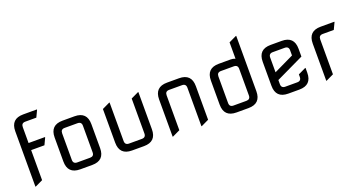

<svg xmlns="http://www.w3.org/2000/svg" viewBox="-47 -1364 3683 1990"><g transform="rotate(-20 1794.5 -368.5)"><path d="M92.8 9.8H87.9V-600.6Q87.9 -737.3 224.6 -737.3H376V-732.4L341.3 -659.2H219.7Q175.8 -659.2 175.8 -615.2V-439.5H356.9V-434.6L322.3 -361.3H175.8V-29.8Z M581.1 -78.1H722.7Q766.6 -78.1 766.6 -122.1V-415Q766.6 -459 722.7 -459H581.1Q537.1 -459 537.1 -415V-122.1Q537.1 -78.1 581.1 -78.1ZM585.9 0Q449.2 0 449.2 -136.7V-400.4Q449.2 -537.1 585.9 -537.1H717.8Q854.5 -537.1 854.5 -400.4V-136.7Q854.5 0 717.8 0Z M1157.2 0Q1020.5 0 1020.5 -136.7V-507.3L1103.5 -546.9H1108.4V-122.1Q1108.4 -78.1 1152.3 -78.1H1293.9Q1337.9 -78.1 1337.9 -122.1V-507.3L1420.9 -546.9H1425.8V-136.7Q1425.8 0 1289.1 0Z M1606.4 9.8H1601.6V-400.4Q1601.6 -537.1 1738.3 -537.1H1870.1Q2006.8 -537.1 2006.8 -400.4V-29.8L1923.8 9.8H1918.9V-415Q1918.9 -459 1875 -459H1733.4Q1689.5 -459 1689.5 -415V-29.8Z M2446.3 -78.1Q2490.2 -78.1 2490.2 -122.1V-415Q2490.2 -459 2446.3 -459H2304.7Q2260.7 -459 2260.7 -415V-122.1Q2260.7 -78.1 2304.7 -78.1ZM2309.6 0Q2172.9 0 2172.9 -136.7V-400.4Q2172.9 -537.1 2309.6 -537.1H2441.4Q2467.3 -537.1 2490.2 -526.9V-707.5L2573.2 -747.1H2578.1V-136.7Q2578.1 0 2441.4 0Z M3002.9 0Q3002.9 0 2880.9 0Q2744.1 0 2744.1 -136.7V-400.4Q2744.1 -537.1 2880.9 -537.1H3002.9Q3139.6 -537.1 3139.6 -400.4V-314.5L2832 -167.5V-122.1Q2832 -78.1 2876 -78.1H3007.8Q3051.8 -78.1 3051.8 -122.1V-149.9L3134.8 -189.5H3139.6V-136.7Q3139.6 0 3002.9 0ZM2832 -252.9 3051.8 -358.4V-415Q3051.8 -459 3007.8 -459H2876Q2832 -459 2832 -415Z M3300.8 9.8H3295.9V-400.4Q3295.9 -537.1 3432.6 -537.1Q3432.6 -537.1 3584 -537.1V-532.2L3549.3 -459H3427.7Q3383.8 -459 3383.8 -415Q3383.8 -415 3383.8 -29.8Z"/></g></svg>

Font: Nova Square
Style: Book
Weight: 400
Designer: Wojciech Kalinowski "wmk69" (wmk69@o2.pl)
Foundry: Wojciech Kalinowski "wmk69" (wmk69@o2.pl)
Version: Version 3.1.0; 2021-05-23